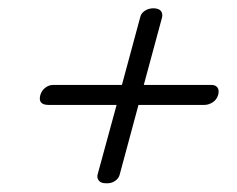

<svg xmlns="http://www.w3.org/2000/svg" viewBox="-20 -568 558 452"><path d="M230 -136.5Q217.5 -136.5 212.5 -143Q207.5 -149.5 210 -158L254.5 -321H94.5Q68.5 -321 75 -344.5Q78.5 -355.5 87 -361.8Q95.5 -368 104.5 -368H267L310.5 -529Q312.5 -537 321.2 -542.8Q330 -548.5 342 -548.5Q354.5 -548 359 -541.8Q363.5 -535.5 361.5 -527L318.5 -368H478.5Q487.5 -368 492 -361.8Q496.5 -355.5 493.5 -344.5Q490 -333 480.5 -327Q471 -321 461 -321H306L261.5 -156Q259 -147.5 250.5 -141.8Q242 -136 230 -136.5Z"/></svg>

Font: Fraunces 72pt S000 Black
Style: Italic
Weight: 900
Italic angle: -16°
Version: Version 1.000; ttfautohint (v1.8.3)